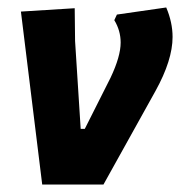

<svg xmlns="http://www.w3.org/2000/svg" viewBox="-20 -494 482 514"><path d="M425 -474Q442 -434 442 -395Q442 -333 396 -250L257 0H93L36 -463L180 -472L181 -384L196 -149H207L276 -286Q303 -343 303 -380Q303 -412 286 -440L293 -455Z"/></svg>

Font: Alegreya Sans SC ExtraBold
Style: Italic
Weight: 800
Italic angle: -7°
Designer: Juan Pablo del Peral
Foundry: Huerta Tipografica
Version: Version 2.007